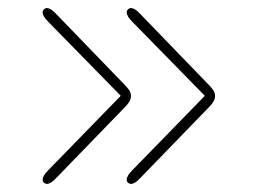

<svg xmlns="http://www.w3.org/2000/svg" viewBox="-20 -517 659 475"><path d="M304 -62Q301 -62 297.2 -64.5Q293.5 -67 293.5 -72.5Q293.5 -77 296.8 -82.8Q300 -88.5 306.5 -95L496.5 -290V-270L306.5 -464Q300 -470.5 296.8 -476.2Q293.5 -482 293.5 -486.5Q293.5 -491 296.8 -494Q300 -497 304 -497Q308.5 -497 314.2 -493.5Q320 -490 326.5 -483L498.5 -305Q503 -300.5 507.5 -294Q512 -287.5 512 -279.5Q512 -272 507.8 -265.2Q503.5 -258.5 499 -254L326.5 -76Q320 -69 314.2 -65.5Q308.5 -62 304 -62ZM96 -62Q93 -62 89.2 -64.5Q85.5 -67 85.5 -72.5Q85.5 -77 88.8 -82.8Q92 -88.5 98.5 -95L288.5 -290V-270L98.5 -464Q92 -470.5 88.8 -476.2Q85.5 -482 85.5 -486.5Q85.5 -491 88.8 -494Q92 -497 96 -497Q100.5 -497 106.2 -493.5Q112 -490 118.5 -483L290.5 -305Q295 -300.5 299.5 -294Q304 -287.5 304 -279.5Q304 -272 299.8 -265.2Q295.5 -258.5 291 -254L118.5 -76Q112 -69 106.2 -65.5Q100.5 -62 96 -62Z"/></svg>

Font: Sono ExtraLight Monospace ExtraLight
Style: Regular
Weight: 250
Version: Version 2.112